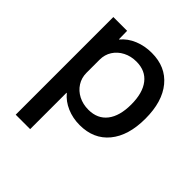

<svg xmlns="http://www.w3.org/2000/svg" viewBox="-200 -668 1015 1015"><g transform="rotate(45 308.0 -160.0)"><path d="M355 -530Q459 -530 518 -458.5Q577 -387 577 -260Q577 -133 518 -61.5Q459 10 355 10Q303 10 259 -9Q215 -28 187 -62H185V210H77V-520H180L181 -458H183Q212 -493 257 -511.5Q302 -530 355 -530ZM330 -440Q289 -440 256 -423Q223 -406 204 -376.5Q185 -347 185 -309V-211Q185 -174 204 -144Q223 -114 256 -97Q289 -80 330 -80Q398 -80 434.5 -127Q471 -174 471 -260Q471 -346 434.5 -393Q398 -440 330 -440Z"/></g></svg>

Font: M PLUS 2 Medium
Style: Regular
Weight: 500
Designer: Coji Morishita
Foundry: UNDERFOREST DESIGN
Version: Version 1.001